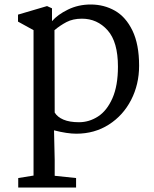

<svg xmlns="http://www.w3.org/2000/svg" viewBox="-20 -583 686 853"><path d="M598 -291Q598 -208 562.5 -139Q527 -70 463.5 -29.5Q400 11 319 11Q278 11 220 -4L223 127V198L318 208V250H61V208L129 197V-449L60 -487V-518L189 -556L211 -546V-489Q236 -518 282 -540.5Q328 -563 383 -563Q442 -563 490.5 -535.5Q539 -508 568.5 -447Q598 -386 598 -291ZM222 -449 223 -83Q235 -63 262 -51.5Q289 -40 331 -40Q376 -40 415.5 -65.5Q455 -91 479.5 -146.5Q504 -202 504 -287Q504 -397 458 -448.5Q412 -500 344 -500Q304 -500 275.5 -485Q247 -470 222 -449Z"/></svg>

Font: Martel DemiBold
Style: Regular
Weight: 600
Designer: Dan Reynolds
Foundry: Dan Reynolds
Version: Version 1.001; ttfautohint (v1.1) -l 5 -r 5 -G 72 -x 0 -D la